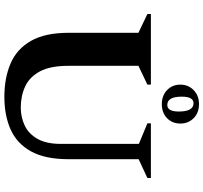

<svg xmlns="http://www.w3.org/2000/svg" viewBox="-46 -874 930 878"><g transform="rotate(90 419.0 -435.0)"><path d="M423 10Q336 10 270 -18.5Q204 -47 167 -111.5Q130 -176 130 -284V-603L44 -644V-660H367V-644L281 -603V-283Q281 -200 306.5 -152.5Q332 -105 375.5 -85Q419 -65 472 -65Q516 -65 554 -83Q592 -101 615 -141.5Q638 -182 638 -248V-605L544 -644V-660H794V-644L708 -604V-284Q708 -176 672 -111.5Q636 -47 572 -18.5Q508 10 423 10ZM456 -710Q417 -710 392 -734Q367 -758 367 -795Q367 -831 392 -855.5Q417 -880 456 -880Q496 -880 520.5 -855.5Q545 -831 545 -795Q545 -758 520.5 -734Q496 -710 456 -710ZM460 -735Q490 -735 490 -788Q490 -855 452 -855Q422 -855 422 -801Q422 -735 460 -735Z"/></g></svg>

Font: Spectral SC
Style: Bold
Weight: 700
Designer: Jean-Baptiste Levee
Foundry: Production Type
Version: Version 2.001